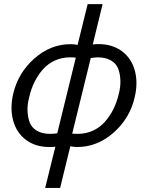

<svg xmlns="http://www.w3.org/2000/svg" viewBox="-20 -710 726 940"><path d="M201.2 210 251 8.3Q240.7 9.8 221.7 9.8Q153.3 9.8 106.9 -25.4Q60.5 -60.5 44.4 -119.9Q28.3 -179.2 44.4 -250Q68.4 -353 148.2 -423.6Q228 -494.1 326.2 -493.7Q344.7 -493.7 359.9 -490.2L409.2 -689.9H482.4L434.1 -492.2Q443.8 -494.1 461.9 -494.1Q530.8 -494.1 577.4 -459Q624 -423.8 640.1 -364.5Q656.2 -305.2 639.6 -234.4Q616.2 -131.3 536.4 -60.8Q456.5 9.8 357.4 9.8Q344.7 9.8 324.2 6.3L274.4 210ZM225.6 -54.7Q245.6 -54.7 260.3 -57.6L351.1 -427.7Q342.3 -429.2 322.3 -429.2Q282.2 -429.2 248 -413.3Q213.9 -397.5 189.7 -369.9Q165.5 -342.3 148.7 -308.1Q131.8 -273.9 123 -234.4Q113.3 -198.7 114.7 -166.3Q116.2 -133.8 126.2 -108.9Q136.2 -84 161.6 -69.3Q187 -54.7 225.6 -54.7ZM361.3 -54.7Q401.4 -54.7 435.5 -70.6Q469.7 -86.4 494.1 -114.3Q518.6 -142.1 535.4 -176.3Q552.2 -210.4 561.5 -250Q570.8 -285.6 569.3 -318.1Q567.9 -350.6 557.9 -375.2Q547.9 -399.9 522.2 -414.6Q496.6 -429.2 458 -429.2Q447.3 -429.2 424.3 -425.8L333.5 -55.7Q337.9 -54.7 361.3 -54.7Z"/></svg>

Font: HK Grotesk Italic
Style: Regular
Weight: 400
Italic angle: -13°
Designer: Alfredo Marco Pradil and Stefan Peev
Foundry: Hanken Design Co.
Version: Version 1.000;PS 001.000;hotconv 1.0.88;makeotf.lib2.5.64775